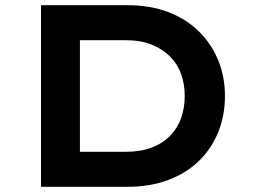

<svg xmlns="http://www.w3.org/2000/svg" viewBox="-20 -720 977 740"><path d="M138 0V-700H470Q559 -700 628.5 -673.5Q698 -647 747 -598.5Q796 -550 821.5 -486.5Q847 -423 847 -350Q847 -276 821.5 -212Q796 -148 747.5 -100.5Q699 -53 629 -26.5Q559 0 470 0ZM288 -109 272 -135H465Q522 -135 565 -151.5Q608 -168 636.5 -197.5Q665 -227 678.5 -266Q692 -305 692 -350Q692 -395 678.5 -433.5Q665 -472 636 -501.5Q607 -531 564.5 -548Q522 -565 465 -565H269L288 -589Z"/></svg>

Font: Lexend Giga SemiBold
Style: Regular
Weight: 600
Designer: Bonnie Shaver-Troup, Thomas Jockin
Foundry: Lexend
Version: Version 1.007